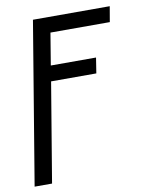

<svg xmlns="http://www.w3.org/2000/svg" viewBox="-83 -581 666 857"><g transform="rotate(-10 250.0 -152.5)"><path d="M4 215 126 -520H474L462 -450H193L169 -305H374L363 -235H158L83 215Z"/></g></svg>

Font: Iosevka Oblique
Style: Regular
Weight: 400
Italic angle: -9°
Monospace: yes
Designer: Belleve Invis
Foundry: Belleve Invis
Version: Version 32.5.0; ttfautohint (v1.8.4)